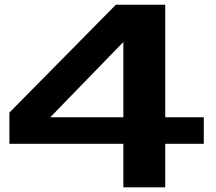

<svg xmlns="http://www.w3.org/2000/svg" viewBox="-20 -797 920 817"><path d="M20 -185.1V-317.9L473.1 -776.9H683.1V-297.9H847.2V-185.1H683.1V0H504.9V-185.1ZM504.9 -618.2 193.8 -297.9H504.9Z"/></svg>

Font: Sporting Grotesque
Style: Bold
Weight: 700
Designer: Lucas LE BIHAN
Foundry: Lucas LE BIHAN
Version: Version 2.002;PS 2.2;hotconv 1.0.88;makeotf.lib2.5.647800